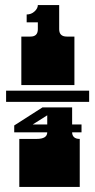

<svg xmlns="http://www.w3.org/2000/svg" viewBox="-20 -736 375 756"><path d="M64 -592H100Q129 -592 129 -621V-648H85V-679Q103 -679 116 -691Q129 -703 129 -716H213V-621Q213 -592 243 -592H273V-401H64ZM4 -379H331V-335H4ZM56 -189H124Q166 -189 166 -215H36V-242L147 -313H264V-246H301V-215H264Q264 -203 271.5 -196Q279 -189 294 -189V0H56ZM166 -246V-282L109 -246Z"/></svg>

Font: Danfo
Style: Regular
Weight: 400
Version: Version 1.000;Glyphs 3.2 (3236)